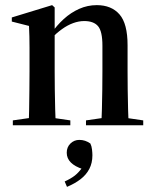

<svg xmlns="http://www.w3.org/2000/svg" viewBox="-20 -488 603 748"><path d="M30 0V-19L121 -32H165L254 -19V0ZM91 0Q93 -24 93.5 -61.5Q94 -99 94.5 -138.5Q95 -178 95 -211V-249Q95 -279 95 -302Q95 -325 94.5 -345.5Q94 -366 93 -387L26 -404V-420L183 -468L193 -459V-362V-360V-211Q193 -178 193.5 -138.5Q194 -99 195 -61.5Q196 -24 198 0ZM315 0V-19L405 -32H449L538 -19V0ZM374 0Q376 -24 377 -61.5Q378 -99 378.5 -138.5Q379 -178 379 -211V-310Q379 -366 362 -386Q345 -406 308 -406Q287 -406 265 -398Q243 -390 221.5 -374.5Q200 -359 178 -337L173 -357H179Q201 -389 228.5 -414Q256 -439 288.5 -453.5Q321 -468 357 -468Q414 -468 445.5 -432Q477 -396 477 -312V-211Q477 -178 477.5 -138.5Q478 -99 479 -61.5Q480 -24 482 0ZM340 117Q340 147 328 170Q316 193 294 210Q272 227 241 240L232 219Q256 208 271.5 196Q287 184 304 160L303 171Q272 161 256 145Q240 129 240 107Q240 85 254.5 71Q269 57 289 57Q301 57 311.5 60.5Q322 64 332 71Q337 81 338.5 94.5Q340 108 340 117Z"/></svg>

Font: Source Serif 4 60pt SemiBold
Style: Regular
Weight: 600
Version: Version 4.004;hotconv 1.0.116;makeotfexe 2.5.65601